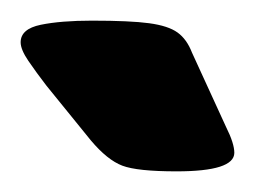

<svg xmlns="http://www.w3.org/2000/svg" viewBox="-20 -738 247 186"><path d="M151 -572Q113 -572 98.5 -577.5Q84 -583 68 -602L25 -655Q15 -668 7.5 -679Q0 -690 0 -697Q0 -710 19.5 -714Q39 -718 69 -718Q106 -718 124.5 -715.5Q143 -713 152 -706.5Q161 -700 166 -687L199 -615Q207 -599 207 -590Q207 -572 151 -572Z"/></svg>

Font: Asap Condensed Black
Style: Regular
Weight: 900
Width: 3
Designer: Pablo Cosgaya
Foundry: Omnibus-Type
Version: Version 3.001; ttfautohint (v1.8.4.7-5d5b)